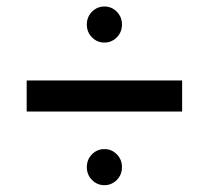

<svg xmlns="http://www.w3.org/2000/svg" viewBox="-20 -665 626 576"><path d="M60 -423.6H526.4V-330.5H60ZM255.9 -125.2Q240.5 -140.9 240.5 -163.6Q240.5 -186.4 255.9 -202Q271.4 -217.7 293.2 -217.7Q315 -217.7 330.5 -202Q345.9 -186.4 345.9 -163.6Q345.9 -140.9 330.5 -125.2Q315 -109.5 293.2 -109.5Q271.4 -109.5 255.9 -125.2ZM330.5 -553Q315 -537.3 293.2 -537.3Q271.4 -537.3 255.9 -553Q240.5 -568.6 240.5 -591.4Q240.5 -614.1 255.9 -629.8Q271.4 -645.5 293.2 -645.5Q315 -645.5 330.5 -629.8Q345.9 -614.1 345.9 -591.4Q345.9 -568.6 330.5 -553Z"/></svg>

Font: Spartan MB SemBd
Style: Regular
Weight: 600
Designer: Matt Bailey, Mirko Velimirovic
Foundry: Matt Bailey
Version: Version 1.005